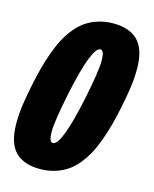

<svg xmlns="http://www.w3.org/2000/svg" viewBox="-111 -800 706 883"><g transform="rotate(15 242.0 -358.0)"><path d="M433.1 -687.5Q477.5 -645.5 477.5 -549.8Q477.5 -501.5 470 -452.9Q462.4 -404.3 452.6 -357.4Q442.9 -310.5 432.6 -272.7Q422.4 -234.9 408.2 -196Q394 -157.2 377.9 -127.4Q361.8 -97.7 340.1 -71Q318.4 -44.4 292.7 -27.3Q267.1 -10.3 234.4 -0.2Q201.7 9.8 163.6 9.8Q125.5 9.8 96.9 -0.2Q68.4 -10.3 50.3 -27.3Q5.9 -69.3 5.9 -165Q5.9 -213.4 13.4 -262Q21 -310.5 30.8 -357.4Q40.5 -404.3 50.8 -442.1Q61 -480 75.2 -518.8Q89.4 -557.6 105.5 -587.4Q121.6 -617.2 143.3 -643.8Q165 -670.4 190.7 -687.5Q216.3 -704.6 249 -714.6Q281.7 -724.6 319.8 -724.6Q357.9 -724.6 386.5 -714.6Q415 -704.6 433.1 -687.5ZM292 -593.8Q251 -593.8 201.2 -357.4Q172.9 -219.7 172.9 -170.4Q172.9 -121.1 191.4 -121.1Q232.4 -121.1 282.2 -357.4Q310.5 -495.1 310.5 -544.4Q310.5 -593.8 292 -593.8Z"/></g></svg>

Font: Open Sans Hebrew Condensed Extra Bold
Style: Italic
Weight: 800
Width: 3
Italic angle: -12°
Foundry: Ascender Corporation, Yanek Iontef
Version: Version 2.001;PS 002.001;hotconv 1.0.70;makeotf.lib2.5.58329